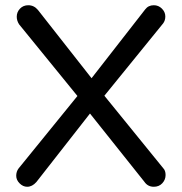

<svg xmlns="http://www.w3.org/2000/svg" viewBox="-20 -737 695 734"><path d="M84 -23Q68 -23 55 -36Q42 -49 42 -65Q42 -81 51 -93L276 -370L53 -644Q44 -658 44 -673Q44 -691 56.5 -704Q69 -717 88 -717Q110 -717 125 -699L330 -438L535 -701Q547 -717 568 -717Q586 -717 599 -704Q612 -691 612 -674Q612 -659 604 -648L379 -371L604 -94Q613 -85 613 -68Q613 -50 600.5 -36.5Q588 -23 568 -23Q545 -23 532 -42L324 -303L119 -41Q103 -23 84 -23Z"/></svg>

Font: Huninn
Style: Regular
Weight: 400
Designer: justfont
Foundry: justfont
Version: Version 1.003